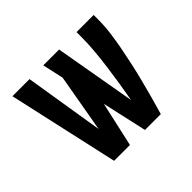

<svg xmlns="http://www.w3.org/2000/svg" viewBox="-124 -684 849 849"><g transform="rotate(-45 300.0 -260.0)"><path d="M154 0 38 -520H145L205 -148L253 -421L231 -520H330L397 -137Q405 -181 412 -225.5Q419 -270 425 -314.5Q431 -359 435 -404Q439 -449 439 -494V-520H546V-494Q546 -452 540.5 -410Q535 -368 527 -326.5Q519 -285 510 -244Q501 -203 490.5 -162.5Q480 -122 469 -81Q458 -40 446 0H347L300 -210L253 0Z"/></g></svg>

Font: Iosevka Custom SmBdEx
Style: Regular
Weight: 600
Width: 7
Monospace: yes
Designer: Belleve Invis
Foundry: Belleve Invis
Version: Version 11.2.4; ttfautohint (v1.8.4)